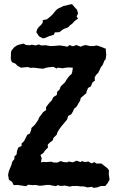

<svg xmlns="http://www.w3.org/2000/svg" viewBox="-20 -891 562 925"><path d="M98 5 64 0 46 1 38 -15 23 -25 19 -48 22 -64 26 -75 35 -96 39 -112 49 -124 50 -138 60 -147 62 -164 68 -180 84 -188V-200L96 -211L104 -227L111 -241L124 -248L131 -268V-274L147 -289L158 -304L166 -317L167 -323L180 -340L187 -350L202 -361V-375L211 -387L220 -398L229 -407L237 -423L254 -434L255 -448L267 -460L272 -474L279 -481L293 -494L301 -508L313 -524L325 -535L328 -544L331 -565L309 -566L290 -564L282 -562L259 -565L253 -561L237 -569L215 -567L199 -564L190 -560L174 -561L151 -564L140 -565L127 -564L114 -568L102 -567L81 -565L64 -574L55 -584L37 -592L32 -606L33 -640L36 -648L49 -664L65 -674L93 -681L106 -674L125 -673L133 -676L151 -672L168 -677L178 -672L200 -673L223 -669L245 -670L254 -671L270 -672L283 -670L305 -666L315 -674L331 -668L348 -674L369 -666L380 -671L392 -674L415 -669H428L447 -672L468 -665L490 -656V-645L492 -627L489 -606L483 -599L475 -579L465 -566L462 -558L453 -540L443 -530L436 -518L437 -502L426 -495L418 -475L404 -467L397 -450L396 -442L377 -426L369 -419L366 -406L358 -393L349 -377L337 -367L331 -353L323 -340L309 -333L303 -315L293 -303L288 -297L274 -280L264 -266L255 -250L254 -243L237 -226L235 -216L219 -203L210 -194L211 -180L196 -165L190 -155L175 -144L181 -128L177 -109L191 -111L203 -110L227 -112L239 -108H257L272 -115L288 -110L304 -109L311 -113L331 -109L349 -117L368 -110L374 -115L391 -110L405 -113L421 -104L435 -110L444 -103H469L480 -94L497 -81L505 -70L504 -51L508 -26L499 -9L487 5H467L447 12L430 14L423 9L402 12L383 7H369L353 5H330L316 8L293 3L274 5L257 1L250 6L227 2L220 0H203L191 2L172 4L151 0L140 1L115 -1L106 6ZM187 -706 168 -716 155 -736 159 -750 168 -762 178 -771 186 -782V-794L206 -798L222 -811L235 -823L240 -830L251 -843L262 -851L276 -857L285 -862L300 -865L315 -869L327 -871L340 -856L351 -844L356 -826L349 -812L356 -801L345 -794L338 -788L329 -778L315 -767L308 -759L291 -753L283 -749L266 -736L244 -735L240 -724L215 -716L196 -708Z"/></svg>

Font: Winky Rough Medium
Style: Regular
Weight: 500
Designer: Simon Atzbach
Foundry: typofactur
Version: Version 1.206; ttfautohint (v1.8.4.7-5d5b)